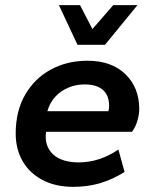

<svg xmlns="http://www.w3.org/2000/svg" viewBox="-20 -716 600 746"><path d="M265 10Q195 10 144.5 -17Q94 -44 67.5 -90.5Q41 -137 41 -197Q41 -285 78 -348.5Q115 -412 178 -446Q241 -480 320 -480Q413 -480 467 -428Q521 -376 521 -292Q521 -272 514 -247.5Q507 -223 493 -204H159Q155 -175 162.5 -153Q170 -131 187 -115.5Q204 -100 229.5 -92.5Q255 -85 285 -85Q327 -85 366 -98Q405 -111 440 -135L464 -48Q420 -20 371 -5Q322 10 265 10ZM164 -284H401Q404 -293 404 -304Q404 -346 379.5 -367Q355 -388 308 -388Q275 -388 245.5 -375.5Q216 -363 195 -340.5Q174 -318 164 -284ZM281 -542 209 -696H291L339 -603L420 -696H514L388 -542Z"/></svg>

Font: Gantari SemiBold
Style: Italic
Weight: 600
Italic angle: -10°
Designer: Anugrah Pasau
Foundry: Lafontype
Version: Version 1.000